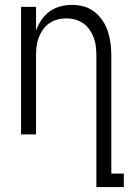

<svg xmlns="http://www.w3.org/2000/svg" viewBox="-20 -548 540 783"><path d="M373 215V-320Q373 -339 371 -357.5Q369 -376 362.5 -393.5Q356 -411 345.5 -426.5Q335 -442 320 -452.5Q305 -463 287 -468Q269 -473 250 -473Q231 -473 213 -468Q195 -463 180 -452.5Q165 -442 154.5 -426.5Q144 -411 137.5 -393.5Q131 -376 129 -357.5Q127 -339 127 -320V0H66V-520H127V-423Q135 -446 148.5 -466Q162 -486 181.5 -500.5Q201 -515 225 -521.5Q249 -528 273 -528Q298 -528 322 -521.5Q346 -515 365.5 -499.5Q385 -484 399 -463Q413 -442 420.5 -418Q428 -394 431 -369.5Q434 -345 434 -320V160H485V215Z"/></svg>

Font: Iosevka Term Curly Light
Style: Regular
Weight: 300
Designer: Belleve Invis
Foundry: Belleve Invis
Version: Version 32.3.0